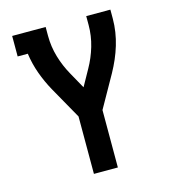

<svg xmlns="http://www.w3.org/2000/svg" viewBox="-109 -825 819 914"><g transform="rotate(-15 300.0 -367.5)"><path d="M241 0V-283L152 -441Q127 -486 109.5 -534.5Q92 -583 85 -634H35V-735H200V-691Q200 -638 215 -587Q230 -536 256 -490L300 -411L344 -490Q370 -536 385 -587Q400 -638 400 -691V-735H519V-691Q519 -658 514 -625.5Q509 -593 499.5 -561.5Q490 -530 477 -500Q464 -470 448 -441L359 -283V0Z"/></g></svg>

Font: Iosevka Book
Style: Bold
Weight: 700
Designer: Belleve Invis
Foundry: Belleve Invis
Version: Version 28.0.7; ttfautohint (v1.8.3)